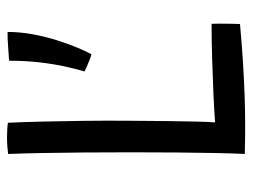

<svg xmlns="http://www.w3.org/2000/svg" viewBox="-102 -586 685 520"><g transform="rotate(-90 240.0 -325.5)"><path d="M83.5 -4.5Q85 -32 86 -80.2Q87 -128.5 87.5 -188.8Q88 -249 88 -313Q88 -377.5 87.5 -440.5Q87 -503.5 86 -556.8Q85 -610 83.5 -645.5Q90 -646.5 103 -647.5Q116 -648.5 129 -648.5Q139.5 -648.5 151.5 -647.8Q163.5 -647 168 -646Q170 -607 171.2 -554Q172.5 -501 173.2 -441.2Q174 -381.5 173.5 -321.2Q173 -261 172.5 -207.5Q172 -167 171.2 -135Q170.5 -103 169 -85Q202 -87.5 247.5 -89.5Q293 -91.5 342.2 -93Q391.5 -94.5 436 -94.5Q436.5 -86 436.5 -72.2Q436.5 -58.5 436.2 -43.8Q436 -29 435.5 -17.5Q380.5 -12.5 332.5 -9.5Q284.5 -6.5 241.5 -5Q200 -3.5 161.2 -3.5Q122.5 -3.5 83.5 -4.5ZM414 -647Q414 -613 407.5 -578Q401 -543 390.8 -511.2Q380.5 -479.5 370.5 -455.8Q360.5 -432 353.5 -420Q348 -421 338.5 -424.8Q329 -428.5 320 -432.5Q311 -436.5 307 -438.5Q314 -462 320.8 -493.2Q327.5 -524.5 331.8 -562.2Q336 -600 336 -642.5Q342 -643.5 352 -644Q362 -644.5 373.5 -645.5Q385 -646.5 395.8 -646.8Q406.5 -647 414 -647Z"/></g></svg>

Font: Grandstander Thin Light
Style: Regular
Weight: 300
Version: Version 1.200